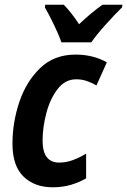

<svg xmlns="http://www.w3.org/2000/svg" viewBox="-20 -786 540 816"><path d="M368 -606Q389 -637 430.5 -683Q472 -729 499 -755L500 -766H416Q372 -736 316 -683Q300 -708 282.5 -730Q265 -752 251 -766H172L171 -754Q188 -725 209 -681.5Q230 -638 241 -606ZM346 -28V-133Q316 -115 288 -105Q260 -95 232 -95Q161 -95 161 -188Q161 -243 176.5 -303.5Q192 -364 224 -406.5Q256 -449 304 -449Q328 -449 349.5 -441.5Q371 -434 390 -423L434 -521Q376 -554 301 -554Q210 -554 150.5 -496.5Q91 -439 62 -352Q33 -265 33 -175Q33 -81 80 -35.5Q127 10 204 10Q246 10 281.5 -0.5Q317 -11 346 -28Z"/></svg>

Font: Noto Sans UI SemiCondensed
Style: Bold Italic
Weight: 700
Width: 4
Designer: Monotype Design Team
Foundry: Monotype Imaging Inc.
Version: 1.001